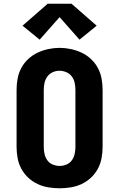

<svg xmlns="http://www.w3.org/2000/svg" viewBox="-20 -1003 640 1031"><path d="M300 8Q270 8 239.5 3Q209 -2 181.5 -15Q154 -28 131.5 -49Q109 -70 94.5 -97Q80 -124 74.5 -154.5Q69 -185 69 -215V-520Q69 -550 74.5 -580.5Q80 -611 94.5 -638Q109 -665 131.5 -686Q154 -707 181.5 -720Q209 -733 239.5 -739.5Q270 -746 300 -746Q330 -746 360.5 -739.5Q391 -733 418.5 -720Q446 -707 468.5 -686Q491 -665 505.5 -638Q520 -611 525.5 -580.5Q531 -550 531 -520V-215Q531 -185 525.5 -154.5Q520 -124 505.5 -97Q491 -70 468.5 -49Q446 -28 418.5 -15Q391 -2 360.5 3Q330 8 300 8ZM300 -112Q319 -112 337 -119.5Q355 -127 366 -142.5Q377 -158 381 -177Q385 -196 385 -215V-520Q385 -539 381 -558Q377 -577 365.5 -592.5Q354 -608 336 -615.5Q318 -623 299 -623Q280 -623 262.5 -615Q245 -607 234 -591.5Q223 -576 219 -557.5Q215 -539 215 -520V-215Q215 -196 219 -177Q223 -158 234 -142.5Q245 -127 263 -119.5Q281 -112 300 -112ZM193 -790 101 -865 236 -983H364L499 -865L407 -790L300 -911Z"/></svg>

Font: Iosevka Curly Heavy Extended
Style: Regular
Weight: 900
Width: 7
Monospace: yes
Designer: Belleve Invis
Foundry: Belleve Invis
Version: Version 11.1.0; ttfautohint (v1.8.3)